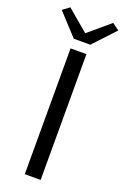

<svg xmlns="http://www.w3.org/2000/svg" viewBox="-194 -999 685 1052"><g transform="rotate(20 148.0 -472.5)"><path d="M100.6 0H193V-733.4H100.6ZM98.9 -789.2H195.3L312.8 -915L272.4 -944.5L149.7 -840.7H145.1L22.5 -944.5L-17 -915Z"/></g></svg>

Font: Source Han Sans JP VF
Style: Regular
Weight: 250
Designer: Ryoko NISHIZUKA 西塚涼子 (kana, bopomofo & ideographs); Paul D. Hunt (Latin, Greek & Cyrillic); Sandoll Communications 산돌커뮤니
Foundry: Adobe
Version: Version 2.004;hotconv 1.0.118;makeotfexe 2.5.65603